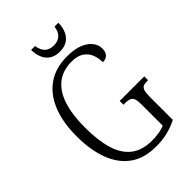

<svg xmlns="http://www.w3.org/2000/svg" viewBox="-263 -999 1111 1111"><g transform="rotate(-45 292.0 -443.5)"><path d="M331 10Q235 10 172.5 -35Q110 -80 79 -162.5Q48 -245 48 -358Q48 -472 81.5 -554Q115 -636 179 -680Q243 -724 336 -724Q396 -724 435 -708Q474 -692 493.5 -666.5Q513 -641 513 -612Q513 -583 498.5 -568Q484 -553 459 -553Q459 -588 447 -617.5Q435 -647 407.5 -665.5Q380 -684 334 -684Q262 -684 214 -647Q166 -610 142 -537.5Q118 -465 118 -358Q118 -254 140 -180.5Q162 -107 211 -69Q260 -31 340 -31Q370 -31 397.5 -35.5Q425 -40 444 -49V-221Q444 -254 438 -269.5Q432 -285 418 -290Q404 -295 382 -295H369V-326H570V-295H563Q543 -295 531.5 -290Q520 -285 514.5 -269Q509 -253 509 -219V-31Q469 -11 427 -0.5Q385 10 331 10ZM327 -772Q289 -772 264.5 -788Q240 -804 228 -832Q216 -860 215 -897H247Q254 -856 274.5 -839Q295 -822 327 -822Q359 -822 379.5 -839Q400 -856 407 -897H438Q438 -861 425.5 -832.5Q413 -804 388.5 -788Q364 -772 327 -772Z"/></g></svg>

Font: Noto Serif Ethiopic Condensed Light
Style: Regular
Weight: 300
Width: 3
Designer: Monotype Design Team
Foundry: Monotype Imaging Inc.
Version: Version 2.102